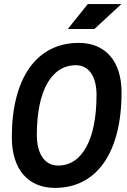

<svg xmlns="http://www.w3.org/2000/svg" viewBox="-20 -914 626 944"><path d="M250.5 9.8C456.1 9.8 577.6 -164.6 577.6 -459.5C577.6 -612.8 499 -703.1 367.2 -703.1C160.2 -703.1 38.1 -530.8 38.1 -239.3C38.1 -82.5 116.7 9.8 250.5 9.8ZM266.1 -100.1C200.2 -100.1 161.1 -156.2 161.1 -251.5C161.1 -466.3 232.4 -593.3 353 -593.3C416.5 -593.3 454.6 -539.1 454.6 -447.3C454.6 -229 384.3 -100.1 266.1 -100.1ZM313.5 -771.5H444.3L576.7 -894H411.6Z"/></svg>

Font: Cascadia Mono SemiBold
Style: Italic
Weight: 600
Italic angle: -10°
Monospace: yes
Designer: Aaron Bell
Foundry: Saja Typeworks
Version: Version 2404.023